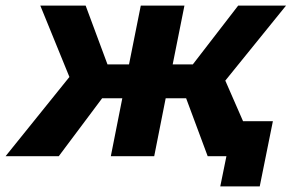

<svg xmlns="http://www.w3.org/2000/svg" viewBox="-69 -558 1042 686"><path d="M673 0 596 -207H523L482 0H327L368 -207H296L141 0H-49L179 -283L75 -538H237L315 -328H392L434 -538H590L548 -328H620L782 -538H953L736 -270L854 0ZM718 108 740 0H673L698 -125H906L859 108Z"/></svg>

Font: Montserrat
Style: Bold Italic
Weight: 700
Italic angle: -11.3°
Designer: Julieta Ulanovsky
Foundry: Julieta Ulanovsky
Version: Version 9.000; ttfautohint (v1.8.4.7-5d5b)